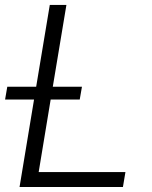

<svg xmlns="http://www.w3.org/2000/svg" viewBox="-27 -747 609 767"><path d="M-6.7 -349.4 2.1 -400.6H117.5L171.9 -727.3H238.3L183.9 -400.6H300.4L291.5 -349.4H175.4L127.5 -59.7H474.1L464.1 0H51.1L109 -349.4Z"/></svg>

Font: Inter P Light
Style: Italic
Weight: 300
Italic angle: 9.39999°
Designer: Rasmus Andersson
Foundry: rsms
Version: Version 3.018;git-588b23468